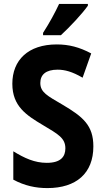

<svg xmlns="http://www.w3.org/2000/svg" viewBox="-20 -951 540 981"><path d="M200 -783V-771H291C337 -813 403 -884 429 -922V-931H282C261 -886 234 -836 200 -783ZM222 10C370 10 457 -66 457 -203C457 -310 405 -354 298 -417C223 -461 186 -479 186 -527C186 -570 215 -595 274 -595C311 -595 349 -585 402 -554L446 -678C386 -710 332 -724 270 -724C124 -724 43 -644 43 -523C43 -408 115 -362 199 -312C276 -266 314 -246 314 -193C314 -152 292 -119 219 -119C157 -119 105 -143 48 -178V-33C106 -2 162 10 222 10Z"/></svg>

Font: Noto Sans Mono ExtraCondensed ExtraBold
Style: Regular
Weight: 800
Width: 2
Designer: Monotype Design Team
Foundry: Monotype Imaging Inc.
Version: Version 2.014